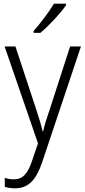

<svg xmlns="http://www.w3.org/2000/svg" viewBox="-20 -785 463 1046"><path d="M340 -757V-765H274C247 -720 202 -660 163 -616V-606H200C247 -645 311 -714 340 -757ZM5 -532 187 -4 155 90C131 163 103 192 55 192C37 192 21 189 6 184V233C23 238 40 241 62 241C136 241 178 193 210 98L421 -532H362L253 -195C236 -147 223 -104 215 -70H212C205 -103 193 -140 175 -196L64 -532Z"/></svg>

Font: Noto Sans Devanagari SemiCondensed Light
Style: Regular
Weight: 300
Width: 4
Designer: Jelle Bosma - Monotype Design Team
Foundry: Monotype Imaging Inc.
Version: Version 2.004